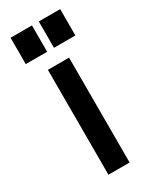

<svg xmlns="http://www.w3.org/2000/svg" viewBox="-166 -664 568 707"><g transform="rotate(-30 118.5 -310.5)"><path d="M163 -448V-2H73V-448ZM224 -619V-507H133V-619ZM104 -619V-507H13V-619Z"/></g></svg>

Font: Fundamental  Brigade Condensed
Style: Regular
Weight: 400
Width: 3
Designer: Peter Wiegel, original typeface by Carl Albert Fahrenwaldt 1901
Foundry: Peter Wiegel
Version: Version 0.000 2012 initial release